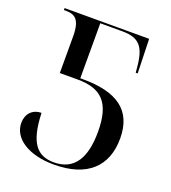

<svg xmlns="http://www.w3.org/2000/svg" viewBox="-133 -813 823 922"><g transform="rotate(20 279.0 -352.0)"><path d="M247 10C417 10 504 -74 504 -216C504 -360 414 -423 238 -423H225V-704H336C424 -704 455 -670 464 -562L466 -539H476L471 -714H39V-704H44C89 -704 124 -695 124 -600V-413H215C336 -413 393 -360 393 -210C393 -79 349 0 243 0C160 0 112 -48 107 -203C61 -203 32 -171 32 -125C32 -47 116 10 247 10Z"/></g></svg>

Font: Noto Serif Display
Style: Regular
Weight: 400
Designer: Monotype Design Team
Foundry: Monotype Imaging Inc.
Version: Version 2.009